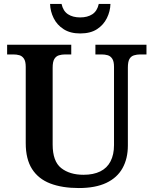

<svg xmlns="http://www.w3.org/2000/svg" viewBox="-20 -940 776 970"><path d="M378 10Q294 10 234 -13Q174 -36 142 -86Q110 -136 110 -217V-602Q110 -630 101 -643.5Q92 -657 78 -661Q64 -665 47 -665H16V-714H340V-665H309Q292 -665 277.5 -660.5Q263 -656 254.5 -642Q246 -628 246 -598V-210Q246 -125 289 -91Q332 -57 402 -57Q452 -57 486.5 -74Q521 -91 538.5 -125Q556 -159 556 -207V-602Q556 -630 547 -643.5Q538 -657 524 -661Q510 -665 493 -665H462V-714H720V-665H688Q672 -665 657 -660.5Q642 -656 634 -642Q626 -628 626 -598V-205Q626 -139 599 -90.5Q572 -42 517 -16Q462 10 378 10ZM385 -771Q335 -771 301.5 -792.5Q268 -814 251 -848.5Q234 -883 233 -920H291Q299 -884 323.5 -868Q348 -852 385 -852Q422 -852 446.5 -868Q471 -884 479 -920H538Q537 -883 520 -848.5Q503 -814 470 -792.5Q437 -771 385 -771Z"/></svg>

Font: Noto Serif Bengali SemiBold
Style: Regular
Weight: 600
Version: Version 2.003